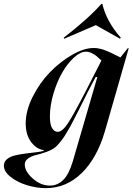

<svg xmlns="http://www.w3.org/2000/svg" viewBox="-126 -768 685 992"><path d="M2 82Q2 117.7 43.2 154.3Q84.5 190.9 131.8 190.9Q170.9 190.9 200.4 162.1Q230 133.3 250 65.9L377 -370.1H368.2L328.1 -293.9Q319.8 -276.9 303 -243.4Q286.1 -210 278.6 -194.8Q271 -179.7 257.3 -153.1Q243.7 -126.5 236.1 -113Q228.5 -99.6 217 -80.3Q205.6 -61 197.3 -49.8Q189 -38.6 179.2 -27.1Q169.4 -15.6 160.2 -7.8Q142.6 6.8 112.8 17.3Q83 27.8 60.1 33Q37.1 38.1 19.5 50.5Q2 63 2 82ZM-106 87.9Q-106 67.9 -90.1 54.4Q-74.2 41 -48.1 34.9Q-22 28.8 4.6 25.4Q31.2 22 59.3 18.8Q87.4 15.6 100.1 11.2V7.8Q62 2.4 34.4 -34.7Q6.8 -71.8 6.8 -130.9Q6.8 -195.8 42.7 -267.6Q78.6 -339.4 131.1 -393.8Q183.6 -448.2 245.6 -484.1Q307.6 -520 357.9 -520Q365.2 -520 372.1 -519.5Q378.9 -519 387 -516.8Q395 -514.6 400.4 -513.7Q405.8 -512.7 415.5 -508.5Q425.3 -504.4 429.4 -503.2Q433.6 -502 445.6 -496.1Q457.5 -490.2 460.7 -488.8Q463.9 -487.3 478.5 -480Q493.2 -472.7 496.1 -471.2L534.2 -519H539.1L416 -89.8Q375.5 48.8 295.9 126.5Q216.3 204.1 110.8 204.1Q64 204.1 13.9 189Q-36.1 173.8 -71 146.2Q-106 118.7 -106 87.9ZM131.8 -166Q131.8 -124.5 143.3 -105.7Q154.8 -86.9 171.9 -86.9Q195.8 -86.9 225.1 -131.3Q254.4 -175.8 317.9 -298.8L397.9 -455.1Q382.8 -469.7 373.5 -477.5Q364.3 -485.4 348.6 -493.2Q333 -501 318.8 -501Q289.1 -501 255.4 -470Q221.7 -439 194.8 -391.8Q168 -344.7 149.9 -283.4Q131.8 -222.2 131.8 -166ZM203.1 -573.2Q331.5 -672.4 397.9 -748H402.8Q423.3 -658.2 498 -573.2L494.1 -567.9L369.1 -638.2L206.1 -567.9Z"/></svg>

Font: Nyght Serif Medium Italic
Style: Regular
Weight: 500
Italic angle: -16°
Designer: Maksym Kobuzan
Version: Version 0.410;Glyphs 3.1.2 (3151)